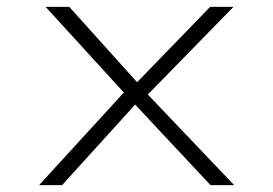

<svg xmlns="http://www.w3.org/2000/svg" viewBox="-20 -540 797 560"><path d="M594 0 362 -248 356 -254 113 -520H182L398 -280L400 -276L663 0ZM94 0 353 -283 386 -248 161 0ZM403 -256 371 -291 593 -520H661Z"/></svg>

Font: Lexend Giga ExtraLight
Style: Regular
Weight: 250
Version: Version 1.007